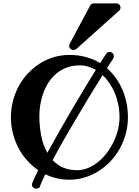

<svg xmlns="http://www.w3.org/2000/svg" viewBox="-20 -1056 838 1160"><path d="M199.2 84Q189.9 84 181.4 77.4Q172.9 70.8 172.9 60.1Q172.9 57.6 173.3 55.4Q173.8 53.2 174.8 50.8Q180.2 35.6 189.5 15.9Q198.7 -3.9 210.9 -27.8Q173.8 -53.2 143.3 -87.4Q112.8 -121.6 91.3 -162.6Q69.8 -203.6 57.9 -250.2Q45.9 -296.9 45.9 -347.2Q45.9 -398.9 58.6 -447.3Q71.3 -495.6 94.2 -537.4Q117.2 -579.1 149.7 -613.5Q182.1 -647.9 221.2 -672.6Q260.3 -697.3 305.4 -710.7Q350.6 -724.1 398.9 -724.1Q454.1 -724.1 500.5 -711.2Q546.9 -698.2 585 -674.8Q595.7 -692.4 605 -706.3Q614.3 -720.2 622.1 -731Q627.4 -742.2 642.1 -742.2Q654.3 -742.2 661.1 -733.9Q668 -725.6 668 -715.8Q668 -711.9 666 -707.5Q664.1 -703.1 664.1 -702.1L626 -644Q657.2 -616.7 681.2 -583Q705.1 -549.3 720.9 -511Q736.8 -472.7 744.9 -431.2Q752.9 -389.6 752.9 -347.2Q752.9 -295.9 740 -248.3Q727.1 -200.7 703.9 -158.7Q680.7 -116.7 647.9 -82Q615.2 -47.4 575.9 -22.5Q536.6 2.4 491.7 16.1Q446.8 29.8 398.9 29.8Q359.9 29.8 323.5 21.2Q287.1 12.7 253.9 -2.9Q243.7 17.6 235.6 35.2Q227.5 52.7 222.2 66.9Q222.2 75.2 214.4 79.6Q206.5 84 199.2 84ZM702.1 -347.2Q702.1 -386.7 694.8 -423.3Q687.5 -460 674.1 -492.4Q660.6 -524.9 641.8 -552.7Q623 -580.6 600.1 -602.1Q578.1 -566.9 553 -526.4Q527.8 -485.8 501.5 -441.9Q475.1 -397.9 448 -352.3Q420.9 -306.6 394.5 -261.2Q368.2 -215.8 343.5 -172.1Q318.8 -128.4 297.9 -88.9Q324.2 -60.1 360.6 -43.9Q397 -27.8 445.8 -27.8Q480.5 -27.8 512.9 -41.5Q545.4 -55.2 574 -78.4Q602.5 -101.6 626.2 -133.1Q649.9 -164.6 666.7 -200Q683.6 -235.4 692.9 -273.2Q702.1 -311 702.1 -347.2ZM217.8 -355Q217.8 -295.4 228.8 -237.5Q239.7 -179.7 266.1 -132.8Q298.8 -192.9 337.2 -260.3Q375.5 -327.6 414.6 -394.3Q453.6 -460.9 491 -522.7Q528.3 -584.5 559.1 -633.8Q536.1 -646.5 512 -653.8Q487.8 -661.1 462.9 -661.1Q419.9 -661.1 385.3 -648.4Q350.6 -635.7 323.5 -614Q296.4 -592.3 276.4 -562.5Q256.3 -532.7 243.4 -498.8Q230.5 -464.8 224.1 -428Q217.8 -391.1 217.8 -355ZM708 -1010.7Q708 -998 698.7 -990.7L440.9 -759.8Q433.6 -753.9 423.8 -753.9Q412.6 -753.9 405.3 -761.5Q397.9 -769 397.9 -778.8Q397.9 -785.6 400.9 -791L524.9 -1022.9Q532.7 -1035.6 547.9 -1035.6H682.1Q693.4 -1035.6 700.7 -1028.1Q708 -1020.5 708 -1010.7Z"/></svg>

Font: Ribeye
Style: Regular
Weight: 400
Designer: Astigmatic (AOETI)
Foundry: Astigmatic (AOETI)
Version: Version 1.000